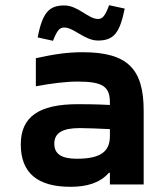

<svg xmlns="http://www.w3.org/2000/svg" viewBox="-20 -710 640 739"><path d="M298 -509C237 -509 187 -501 118 -486V-378C179 -389 232 -396 279 -396C375 -396 403 -377 403 -316V-306C346 -309 302 -309 280 -309C129 -309 60 -260 60 -154C60 -44 125 9 251 9C315 9 365 -6 399 -45H403V0H533V-284C533 -445 471 -509 298 -509ZM125 -566 184 -553C201 -596 210 -604 228 -604C264 -604 306 -554 357 -554C418 -554 441 -583 460 -677L400 -690C384 -647 374 -637 357 -637C320 -637 280 -689 228 -689C171 -689 144 -665 125 -566ZM189 -157C189 -198 220 -217 287 -217C314 -217 361 -215 403 -213V-186C403 -128 369 -99 276 -99C217 -99 189 -117 189 -157Z"/></svg>

Font: LT Wave Mono Bold
Style: Regular
Weight: 700
Designer: Daniel Lyons
Version: Version 2.5 (Glyphs App)